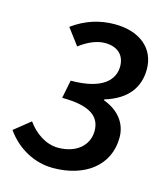

<svg xmlns="http://www.w3.org/2000/svg" viewBox="-114 -727 711 818"><g transform="rotate(15 241.5 -318.0)"><path d="M195 12C333 12 436 -61 436 -187C436 -248 399 -298 331 -323V-327C430 -357 473 -418 473 -498C473 -589 403 -648 292 -648C228 -648 166 -630 107 -587L161 -515C199 -544 238 -560 272 -560C330 -560 360 -528 360 -480C360 -424 317 -367 172 -367L156 -287C285 -287 326 -246 326 -186C326 -122 273 -77 194 -77C139 -77 90 -112 58 -157L-13 -100C36 -30 113 12 195 12Z"/></g></svg>

Font: Source Sans Pro Semibold
Style: Italic
Weight: 600
Italic angle: -11°
Designer: Paul D. Hunt
Foundry: Adobe Systems Incorporated
Version: Version 3.006;hotconv 1.0.111;makeotfexe 2.5.65597